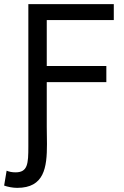

<svg xmlns="http://www.w3.org/2000/svg" viewBox="-53 -717 601 928"><path d="M173 -320H461V-398H173V-620H497V-697H84V-41V-9C84 75 81 116 22 116C5 116 -9 113 -21 108L-33 180C-16 186 8 191 30 191C161 191 174 93 174 -21C174 -48 173 -76 173 -103Z"/></svg>

Font: Repo
Style: Regular
Weight: 400
Designer: Stefan Peev
Foundry: Context Ltd
Version: Version 0.000